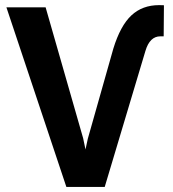

<svg xmlns="http://www.w3.org/2000/svg" viewBox="-20 -740 683 760"><path d="M309.1 -192.9 318.4 -148.4 327.6 -190.9 428.7 -547.9Q456.5 -638.2 500 -679Q543.5 -719.7 609.9 -719.7L628.9 -719.2L627.9 -596.2H614.7Q572.8 -596.2 555.7 -538.6L394.5 0H242.7L5.4 -710.9H160.6Z"/></svg>

Font: MAUL Bold
Style: Bold
Weight: 700
Designer: MAUL
Version: Version 1.0; 2020; ttfautohint (v1.8.3)